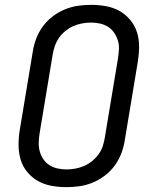

<svg xmlns="http://www.w3.org/2000/svg" viewBox="-20 -763 640 791"><path d="M254 8Q222 8 192 2.5Q162 -3 137 -17Q112 -31 93 -53.5Q74 -76 65.5 -104Q57 -132 56.5 -162.5Q56 -193 61 -225L115 -550Q119 -577 129 -603.5Q139 -630 156 -653.5Q173 -677 196.5 -695Q220 -713 246.5 -724Q273 -735 300.5 -739Q328 -743 355 -743Q387 -743 417 -737.5Q447 -732 472 -718Q497 -704 516 -681.5Q535 -659 544 -631Q553 -603 553 -572.5Q553 -542 548 -510L494 -185Q490 -158 480 -131.5Q470 -105 453 -81.5Q436 -58 412.5 -40Q389 -22 362.5 -11Q336 0 308.5 4Q281 8 254 8ZM254 -65Q272 -65 291 -68.5Q310 -72 327 -79.5Q344 -87 359.5 -99.5Q375 -112 386.5 -128Q398 -144 403.5 -161.5Q409 -179 412 -197L466 -522Q469 -542 470 -560.5Q471 -579 465.5 -596.5Q460 -614 450 -628.5Q440 -643 425 -652.5Q410 -662 392 -666Q374 -670 355 -670Q337 -670 318 -666.5Q299 -663 282 -655.5Q265 -648 249.5 -635.5Q234 -623 223 -607Q212 -591 206 -573.5Q200 -556 197 -538L143 -213Q140 -193 139.5 -174.5Q139 -156 144 -138.5Q149 -121 159 -106.5Q169 -92 184 -82.5Q199 -73 217 -69Q235 -65 254 -65Z"/></svg>

Font: Iosevka Aile
Style: Italic
Weight: 400
Italic angle: -9°
Designer: Belleve Invis
Foundry: Belleve Invis
Version: Version 28.0.1; ttfautohint (v1.8.4)